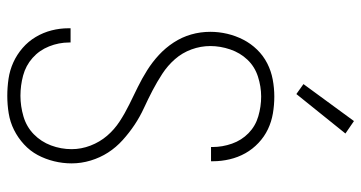

<svg xmlns="http://www.w3.org/2000/svg" viewBox="-258 -750 1015 540"><g transform="rotate(90 250.0 -479.5)"><path d="M249 8Q225 8 201 4.5Q177 1 155 -9Q133 -19 114.5 -35Q96 -51 83.5 -72Q71 -93 65 -116.5Q59 -140 59 -164V-170H99V-166Q99 -137 110 -109.5Q121 -82 142.5 -63Q164 -44 192 -36.5Q220 -29 249 -29Q278 -29 307 -37.5Q336 -46 357 -66.5Q378 -87 388.5 -115Q399 -143 399 -173Q399 -200 389 -226Q379 -252 361.5 -272.5Q344 -293 321 -308Q298 -323 273.5 -335Q249 -347 224.5 -359Q200 -371 177 -385.5Q154 -400 134 -418.5Q114 -437 99 -460Q84 -483 76.5 -509Q69 -535 69 -563Q69 -587 74.5 -610.5Q80 -634 91 -655.5Q102 -677 119 -694.5Q136 -712 157.5 -723Q179 -734 203 -738.5Q227 -743 251 -743Q275 -743 298.5 -739Q322 -735 343 -725Q364 -715 381.5 -698.5Q399 -682 410.5 -661.5Q422 -641 427.5 -617.5Q433 -594 433 -571V-565H393V-569Q393 -597 383.5 -624Q374 -651 354 -670.5Q334 -690 306.5 -698Q279 -706 251 -706Q223 -706 195 -697Q167 -688 147.5 -667.5Q128 -647 118.5 -619Q109 -591 109 -563Q109 -536 118.5 -510Q128 -484 146 -463.5Q164 -443 187 -428Q210 -413 234 -400.5Q258 -388 283 -376.5Q308 -365 330.5 -350Q353 -335 373.5 -316.5Q394 -298 408.5 -275.5Q423 -253 431 -226.5Q439 -200 439 -173Q439 -148 433 -123.5Q427 -99 415.5 -77.5Q404 -56 385.5 -39Q367 -22 345 -11Q323 0 298.5 4Q274 8 249 8ZM244 -805 216 -825 320 -967 355 -943Z"/></g></svg>

Font: Iosevka Extralight
Style: Regular
Weight: 200
Monospace: yes
Designer: Belleve Invis
Foundry: Belleve Invis
Version: Version 32.0.1; ttfautohint (v1.8.4)